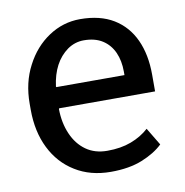

<svg xmlns="http://www.w3.org/2000/svg" viewBox="-67 -602 651 676"><g transform="rotate(-10 258.5 -264.0)"><path d="M276.9 10.3Q203.6 10.3 149.4 -23.4Q95.2 -56.6 65.7 -116.2Q36.1 -175.8 36.1 -253.9V-275.4Q36.1 -351.1 67.4 -410.2Q98.1 -469.7 149.7 -503.9Q201.2 -538.1 262.2 -538.1Q333.5 -538.1 381.8 -508.8Q429.7 -479.5 454.1 -426.5Q478.5 -373.5 478.5 -301.8V-241.7H135.7L134.3 -239.3Q134.8 -189.5 152.3 -149.4Q169.4 -109.9 200.9 -87.4Q232.4 -64.9 276.9 -64.9Q325.7 -64.9 362.5 -78.9Q399.4 -92.8 426.3 -117.2L463.9 -54.7Q435.5 -27.3 388.9 -8.5Q342.3 10.3 276.9 10.3ZM137.7 -319.3 138.7 -316.9H382.3V-329.6Q382.3 -368.2 369.1 -397.9Q355.5 -428.2 328.9 -445.3Q302.2 -462.4 262.2 -462.4Q230.5 -462.4 203.6 -443.8Q148.9 -404.3 137.7 -319.3Z"/></g></svg>

Font: Suwannaphum
Style: Regular
Weight: 400
Designer: Danh Hong
Version: Version 8.002; ttfautohint (v1.8.3)